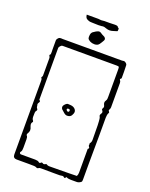

<svg xmlns="http://www.w3.org/2000/svg" viewBox="-161 -953 812 1042"><g transform="rotate(20 245.5 -432.0)"><path d="M179 3Q175 1 166.5 0.5Q158 0 135.5 0Q113 0 66 0Q45 0 45 -22V-444Q45 -449 44.5 -454Q44 -459 40 -463Q39 -465 42 -469Q45 -473 45 -477V-578Q45 -584 41 -589Q37 -594 45 -600Q46 -607 45.5 -614.5Q45 -622 45 -629V-681Q45 -686 51 -693Q57 -700 61 -700Q65 -701 69.5 -700.5Q74 -700 78 -700H420Q424 -700 428.5 -701Q433 -702 436 -700Q441 -698 445.5 -693.5Q450 -689 450 -684Q450 -675 450.5 -666Q451 -657 451 -646V-611Q451 -607 446.5 -604.5Q442 -602 446 -597Q451 -591 451 -581V-442Q451 -436 449 -432Q447 -428 445 -423Q444 -421 448 -416Q452 -411 450 -409Q446 -402 444.5 -394.5Q443 -387 443 -379Q443 -319 443 -275.5Q443 -232 442.5 -194Q442 -156 442 -115.5Q442 -75 442 -22Q442 -18 441.5 -13.5Q441 -9 439 -7Q427 3 414 3H382Q375 3 367.5 2Q360 1 353 -3Q346 9 340.5 3Q335 -3 327 -1Q324 0 315.5 0.5Q307 1 282.5 0.5Q258 0 205 0Q198 0 192.5 4Q187 8 179 3ZM186 -26Q188 -24 194 -27Q199 -33 203 -31Q207 -29 211 -27Q215 -26 221 -29.5Q227 -33 229 -31Q236 -26 243 -26Q250 -26 257 -26L358 -27Q370 -27 381.5 -27.5Q393 -28 404 -28Q409 -37 409 -49V-186Q418 -192 412.5 -198Q407 -204 409 -211Q410 -213 409 -215.5Q408 -218 409 -219Q417 -227 417 -241Q417 -298 416 -325Q415 -352 413.5 -361.5Q412 -371 409 -375Q407 -377 408.5 -382.5Q410 -388 412 -390Q417 -397 415.5 -402Q414 -407 409 -413Q408 -415 409.5 -419Q411 -423 412 -424Q416 -429 412 -438Q403 -454 412 -466Q416 -472 416.5 -477.5Q417 -483 417 -490V-646Q417 -660 415 -662.5Q413 -665 401 -665H89Q84 -665 78 -658.5Q72 -652 71 -647V-347Q81 -340 75 -333Q69 -326 70 -318Q72 -313 72 -308Q72 -303 76 -298Q81 -293 78 -287Q72 -281 71.5 -272.5Q71 -264 71 -247Q71 -242 72.5 -237.5Q74 -233 78 -228Q79 -227 79.5 -224Q80 -221 78 -220Q73 -214 73 -208Q73 -202 76 -194Q87 -172 74 -154Q70 -148 72 -143Q77 -138 78 -132Q79 -126 79 -120V-73Q79 -65 78 -58.5Q77 -52 72 -46Q69 -43 71.5 -38.5Q74 -34 78 -34H161Q168 -34 174.5 -32.5Q181 -31 186 -26ZM242 -317Q232 -317 222.5 -325.5Q213 -334 205 -341Q197 -353 205 -364Q211 -372 217.5 -376Q224 -380 234 -378Q253 -378 263.5 -369.5Q274 -361 274 -349Q274 -342 267 -329.5Q260 -317 242 -317ZM239 -339Q244 -339 245 -343Q246 -347 246 -348Q246 -355 236 -355Q233 -356 229 -352Q228 -348 229 -346Q233 -339 239 -339ZM248 -732Q234 -732 222.5 -738Q211 -744 208 -752Q206 -758 208 -772.5Q210 -787 224 -794Q233 -801 243 -804.5Q253 -808 260 -803Q265 -799 272 -795.5Q279 -792 285 -789Q297 -780 291 -769Q284 -756 275.5 -744Q267 -732 248 -732ZM299 -831Q291 -831 282 -834Q275 -837 267.5 -838.5Q260 -840 252 -838Q245 -837 234 -837Q223 -837 199 -838Q196 -838 188.5 -838.5Q181 -839 180 -840Q163 -845 159 -853.5Q155 -862 155 -869H222Q235 -868 237 -867.5Q239 -867 241.5 -867.5Q244 -868 257 -869H287Q295 -869 303 -869.5Q311 -870 318 -870Q323 -870 326 -869.5Q329 -869 332 -868Q335 -867 336 -864Q337 -861 341 -860Q344 -860 344 -851Q344 -842 341 -841Q330 -838 320 -834.5Q310 -831 299 -831Z"/></g></svg>

Font: Sankofa Display
Style: Regular
Weight: 400
Designer: Batsirai Madzonga
Foundry: Batsirai Madzonga
Version: Version 1.000; ttfautohint (v1.8.4.7-5d5b)